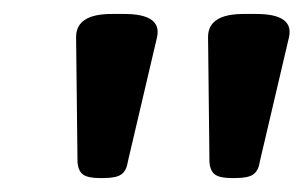

<svg xmlns="http://www.w3.org/2000/svg" viewBox="-20 -722 440 275"><path d="M122 -467Q106 -467 99 -472Q92 -477 91 -490L89 -669Q89 -702 140 -702H158Q212 -702 205 -669L163 -490Q161 -477 153.5 -472Q146 -467 129 -467ZM311 -467Q295 -467 288 -472Q281 -477 280 -490L278 -669Q278 -702 329 -702H347Q401 -702 394 -669L352 -490Q350 -477 342.5 -472Q335 -467 318 -467Z"/></svg>

Font: Asap Semi Expanded Semi Expanded SemiBold
Style: Italic
Weight: 600
Width: 6
Italic angle: -6°
Designer: Pablo Cosgaya
Foundry: Omnibus-Type
Version: Version 3.001; ttfautohint (v1.8.4.7-5d5b)